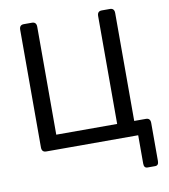

<svg xmlns="http://www.w3.org/2000/svg" viewBox="-94 -780 914 1040"><g transform="rotate(-10 363.0 -259.5)"><path d="M107.4 0Q83 0 83 -26.9V-673.3Q83 -700.2 107.4 -700.2H152.3Q176.8 -700.2 176.8 -673.3V-80.1H511.7V-673.3Q511.7 -700.2 536.1 -700.2H581.1Q605.5 -700.2 605.5 -673.3V-80.1H669.9Q694.3 -80.1 694.3 -53.2V156.2Q694.3 180.7 674.8 180.7H632.8Q613.3 180.7 613.3 156.2V0Z"/></g></svg>

Font: Istok Web
Style: Regular
Weight: 400
Designer: Andrey V. Panov
Foundry: Andrey V. Panov
Version: Version 1.0.2g